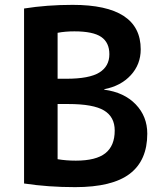

<svg xmlns="http://www.w3.org/2000/svg" viewBox="-20 -760 660 790"><path d="M217 -436H254Q347 -436 388.5 -461.5Q430 -487 430 -537Q430 -585 396.5 -608Q363 -631 286 -631Q248 -631 217 -625ZM217 -332V-105Q252 -99 292 -99Q375 -99 413.5 -129.5Q452 -160 452 -223Q452 -279 408 -305.5Q364 -332 261 -332ZM586 -210Q586 -100 514 -45Q442 10 289 10Q178 10 79 -5V-725Q173 -740 279 -740Q559 -740 559 -557Q559 -495 518 -450.5Q477 -406 409 -393V-391Q491 -380 538.5 -330.5Q586 -281 586 -210Z"/></svg>

Font: M PLUS 1p
Style: Bold
Weight: 700
Version: Version 1.062